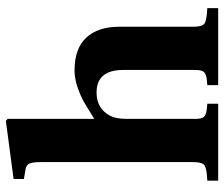

<svg xmlns="http://www.w3.org/2000/svg" viewBox="-76 -706 782 671"><g transform="rotate(-90 315.5 -371.0)"><path d="M19 0V-38Q62 -40 73 -48Q84 -56 84 -87V-621Q84 -649 78.5 -660Q73 -671 60 -673L25 -679V-715L228 -742L235 -736V-433Q275 -458 295 -469.5Q315 -481 345.5 -491.5Q376 -502 404 -502Q481 -502 519 -461Q557 -420 557 -347V-87Q557 -56 568 -48Q579 -40 622 -38V0H353V-38L374 -40Q391 -42 398.5 -49.5Q406 -57 406 -80V-332Q406 -425 327 -425Q270 -425 245 -376Q235 -356 235 -317V-80Q235 -57 242.5 -49.5Q250 -42 267 -40L288 -38V0Z"/></g></svg>

Font: Heuristica
Style: Bold
Weight: 700
Version: Version 1.0.2